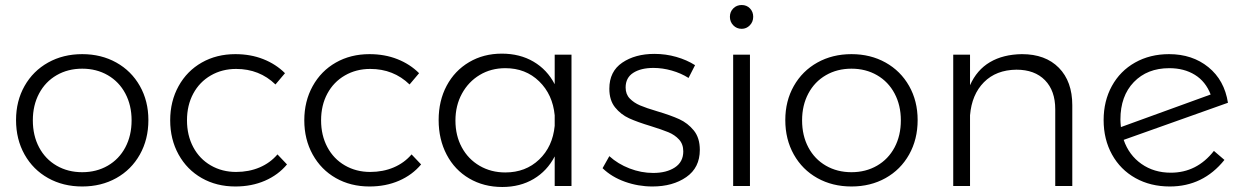

<svg xmlns="http://www.w3.org/2000/svg" viewBox="-20 -742 4954 766"><path d="M572 -263Q572 -186 538 -125.5Q504 -65 444 -31.5Q384 2 308 2Q232 2 172 -31.5Q112 -65 78 -125.5Q44 -186 44 -263Q44 -339 78 -399Q112 -459 172 -492.5Q232 -526 308 -526Q384 -526 444 -492.5Q504 -459 538 -399Q572 -339 572 -263ZM111 -262Q111 -201 136 -154Q161 -107 206 -81Q251 -55 308 -55Q365 -55 410 -81Q455 -107 480 -154Q505 -201 505 -262Q505 -322 480 -369Q455 -416 410 -442Q365 -468 308 -468Q251 -468 206 -442Q161 -416 136 -369Q111 -322 111 -262Z M922 -467Q866 -467 821 -441Q776 -415 751 -368.5Q726 -322 726 -262Q726 -202 751 -155Q776 -108 821 -82Q866 -56 922 -56Q973 -56 1015.5 -74Q1058 -92 1087 -126L1125 -86Q1090 -44 1037 -21Q984 2 919 2Q844 2 785 -31.5Q726 -65 692.5 -125.5Q659 -186 659 -262Q659 -338 692.5 -398.5Q726 -459 785 -492.5Q844 -526 919 -526Q980 -526 1030.5 -506Q1081 -486 1117 -450L1079 -405Q1015 -467 922 -467Z M1457 -467Q1401 -467 1356 -441Q1311 -415 1286 -368.5Q1261 -322 1261 -262Q1261 -202 1286 -155Q1311 -108 1356 -82Q1401 -56 1457 -56Q1508 -56 1550.5 -74Q1593 -92 1622 -126L1660 -86Q1625 -44 1572 -21Q1519 2 1454 2Q1379 2 1320 -31.5Q1261 -65 1227.5 -125.5Q1194 -186 1194 -262Q1194 -338 1227.5 -398.5Q1261 -459 1320 -492.5Q1379 -526 1454 -526Q1515 -526 1565.5 -506Q1616 -486 1652 -450L1614 -405Q1550 -467 1457 -467Z M2260 -524V0H2193V-118Q2163 -60 2109 -28Q2055 4 1984 4Q1910 4 1852 -30Q1794 -64 1762 -125Q1730 -186 1730 -263Q1730 -340 1762 -400Q1794 -460 1851.5 -494Q1909 -528 1982 -528Q2054 -528 2108.5 -496Q2163 -464 2193 -406V-524ZM2193 -240V-282Q2185 -365 2131 -417.5Q2077 -470 1996 -470Q1939 -470 1894 -443Q1849 -416 1823 -368.5Q1797 -321 1797 -261Q1797 -201 1822.5 -154Q1848 -107 1893.5 -80.5Q1939 -54 1996 -54Q2077 -54 2131 -105.5Q2185 -157 2193 -240Z M2587 -471Q2537 -471 2506.5 -451.5Q2476 -432 2476 -393Q2476 -366 2492.5 -349Q2509 -332 2533.5 -321.5Q2558 -311 2602 -298Q2656 -282 2690 -266.5Q2724 -251 2748 -221.5Q2772 -192 2772 -144Q2772 -73 2718 -35.5Q2664 2 2583 2Q2526 2 2473 -17Q2420 -36 2384 -71L2411 -119Q2445 -88 2491.5 -70Q2538 -52 2586 -52Q2639 -52 2672.5 -74Q2706 -96 2706 -138Q2706 -167 2689 -185.5Q2672 -204 2646.5 -214.5Q2621 -225 2576 -239Q2523 -255 2490 -270Q2457 -285 2434 -313.5Q2411 -342 2411 -388Q2411 -457 2462.5 -492Q2514 -527 2591 -527Q2636 -527 2678 -515Q2720 -503 2753 -482L2727 -431Q2697 -450 2660 -460.5Q2623 -471 2587 -471Z M2985 -675Q2985 -655 2971.5 -641Q2958 -627 2939 -627Q2919 -627 2905.5 -641Q2892 -655 2892 -675Q2892 -695 2905.5 -708.5Q2919 -722 2939 -722Q2959 -722 2972 -708.5Q2985 -695 2985 -675ZM2905 -524H2972V0H2905Z M3641 -263Q3641 -186 3607 -125.5Q3573 -65 3513 -31.5Q3453 2 3377 2Q3301 2 3241 -31.5Q3181 -65 3147 -125.5Q3113 -186 3113 -263Q3113 -339 3147 -399Q3181 -459 3241 -492.5Q3301 -526 3377 -526Q3453 -526 3513 -492.5Q3573 -459 3607 -399Q3641 -339 3641 -263ZM3180 -262Q3180 -201 3205 -154Q3230 -107 3275 -81Q3320 -55 3377 -55Q3434 -55 3479 -81Q3524 -107 3549 -154Q3574 -201 3574 -262Q3574 -322 3549 -369Q3524 -416 3479 -442Q3434 -468 3377 -468Q3320 -468 3275 -442Q3230 -416 3205 -369Q3180 -322 3180 -262Z M4258 -322V0H4190V-306Q4190 -380 4149 -422Q4108 -464 4035 -464Q3954 -463 3905.5 -414Q3857 -365 3850 -282V0H3783V-524H3850V-402Q3877 -463 3929.5 -494Q3982 -525 4057 -526Q4151 -526 4204.5 -471.5Q4258 -417 4258 -322Z M4823 -140 4865 -104Q4780 2 4647 2Q4570 2 4510 -31.5Q4450 -65 4416.5 -125.5Q4383 -186 4383 -263Q4383 -339 4416 -399Q4449 -459 4508.5 -492.5Q4568 -526 4644 -526Q4737 -526 4801 -474Q4865 -422 4879 -332L4463 -184Q4484 -123 4534 -88Q4584 -53 4651 -53Q4755 -53 4823 -140ZM4450 -265Q4450 -255 4452 -235L4810 -365Q4790 -417 4747 -443.5Q4704 -470 4645 -470Q4557 -470 4503.5 -414.5Q4450 -359 4450 -265Z"/></svg>

Font: TypoPRO Montserrat Alternates
Style: Regular
Weight: 300
Designer: Julieta Ulanovsky
Foundry: Julieta Ulanovsky
Version: Version 6.001